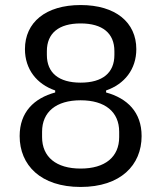

<svg xmlns="http://www.w3.org/2000/svg" viewBox="-20 -730 640 762"><path d="M300 12C459 12 542 -75 542 -190C542 -285 485 -340 401 -363V-371C474 -396 521 -455 521 -535C521 -641 439 -710 300 -710C161 -710 79 -641 79 -535C79 -455 126 -396 199 -371V-363C115 -340 58 -285 58 -190C58 -75 141 12 300 12ZM300 -61C203 -61 147 -107 147 -186V-207C147 -286 203 -332 300 -332C397 -332 453 -286 453 -207V-186C453 -107 397 -61 300 -61ZM300 -402C213 -402 166 -441 166 -512V-527C166 -598 213 -637 300 -637C387 -637 434 -598 434 -527V-512C434 -441 387 -402 300 -402Z"/></svg>

Font: IBM Plex Devanagari
Style: Regular
Weight: 400
Designer: Mike Abbink, Paul van der Laan, Pieter van Rosmalen, Erin McLaughlin
Foundry: Bold Monday
Version: Version 1.0